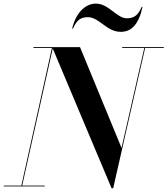

<svg xmlns="http://www.w3.org/2000/svg" viewBox="-56 -1004 902 1034"><path d="M417 -911.5C479.5 -911.5 517 -832.5 594.5 -832.5C651 -832.5 691.5 -872 711.5 -967H707C687.5 -920.5 664.5 -905.5 627 -905.5C572 -905.5 530.5 -984.5 460 -984.5C403.5 -984.5 352.5 -935 332.5 -850H337C357 -896.5 379.5 -911.5 417 -911.5ZM-36 -4.5V0H185V-4.5H63.5L228 -743L545 10H553.5L725.5 -745.5H826V-750H602V-745.5H721L598.5 -207.5L375 -750H124V-745.5H223.5L59 -4.5Z"/></svg>

Font: Bodoni* 36pt Medium
Style: Italic
Weight: 500
Italic angle: -13°
Version: Version 2.3